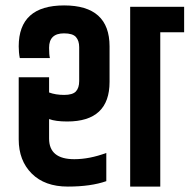

<svg xmlns="http://www.w3.org/2000/svg" viewBox="-20 -688 699 708"><path d="M384 -517V-386Q384 -240 228 -240Q185 -240 161 -249V-177Q161 -101 254 -101Q310 -101 372 -124V-20Q315 0 230 0Q145 0 97 -48Q49 -96 49 -174V-403H161V-347Q185 -338 216.5 -338Q248 -338 260 -351Q272 -364 272 -389V-514Q272 -538 260 -551.5Q248 -565 216 -565Q161 -565 161 -512Q161 -486 164 -474H53Q49 -494 49 -517Q49 -668 216.5 -668Q384 -668 384 -517ZM460 -663H659V-569H571V0H460Z"/></svg>

Font: Khand Semibold
Style: Regular
Weight: 600
Designer: Devanagari: Sanchit Sawaria, Jyotish Sonowal; Latin: Satya Rajpurohit
Foundry: Indian Type Foundry
Version: Version 1.100;PS 1.0;hotconv 1.0.78;makeotf.lib2.5.61930; tt